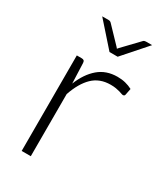

<svg xmlns="http://www.w3.org/2000/svg" viewBox="-178 -787 752 866"><g transform="rotate(30 198.5 -354.0)"><path d="M81 0V-497.5H106Q114.5 -497.5 118.2 -494Q122 -490.5 122.5 -482L126.5 -377Q150.5 -437.5 190.5 -471.8Q230.5 -506 289 -506Q311.5 -506 330.5 -501.2Q349.5 -496.5 366.5 -487.5L360 -454.5Q358.5 -446.5 350 -446.5Q347 -446.5 341.5 -448.5Q336 -450.5 327.8 -453Q319.5 -455.5 307.5 -457.5Q295.5 -459.5 280 -459.5Q223.5 -459.5 187.2 -424.5Q151 -389.5 128.5 -323.5V0ZM92 -707.5H125.5Q133.5 -707.5 139 -702L217 -620.5L222.5 -614L228 -620.5L306 -702Q308.5 -705 312.2 -706.2Q316 -707.5 319.5 -707.5H352L243.5 -584.5H201Z"/></g></svg>

Font: Lato Light
Style: Regular
Weight: 300
Designer: Lukasz Dziedzic
Foundry: Lukasz Dziedzic
Version: Version 1.104; Western+Polish opensource